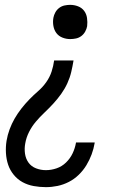

<svg xmlns="http://www.w3.org/2000/svg" viewBox="-20 -548 540 791"><path d="M269 -387Q253 -387 237.5 -393Q222 -399 212.5 -411.5Q203 -424 200 -441Q197 -458 200 -475Q202 -486 208 -497Q214 -508 224 -515.5Q234 -523 246 -525.5Q258 -528 269 -528Q286 -528 301.5 -522Q317 -516 326.5 -503.5Q336 -491 338.5 -474Q341 -457 339 -440Q337 -429 331 -418Q325 -407 315 -399.5Q305 -392 293 -389.5Q281 -387 269 -387ZM169 223Q144 223 119 218.5Q94 214 73 202.5Q52 191 36.5 172Q21 153 13.5 130.5Q6 108 4.5 82.5Q3 57 7 32Q11 8 19.5 -15Q28 -38 40 -59Q52 -80 67.5 -100Q83 -120 100.5 -138Q118 -156 137 -172.5Q156 -189 170.5 -209.5Q185 -230 192.5 -253Q200 -276 203 -299H283Q279 -275 273.5 -251.5Q268 -228 257.5 -205Q247 -182 232 -161Q217 -140 199.5 -121Q182 -102 163 -84Q144 -66 127.5 -46.5Q111 -27 99.5 -4Q88 19 84 43Q80 64 83 85Q86 106 97.5 122Q109 138 128.5 145.5Q148 153 169 153Q191 153 213 145.5Q235 138 252 121.5Q269 105 279 84Q289 63 293 40Q293 40 293 40Q293 40 293 39H370Q370 40 370 40.5Q370 41 370 41Q366 65 357.5 88Q349 111 336 132.5Q323 154 304.5 172Q286 190 263.5 201.5Q241 213 217 218Q193 223 169 223Z"/></svg>

Font: Iosevka Gothic
Style: Italic
Weight: 400
Italic angle: -9°
Monospace: yes
Designer: Belleve Invis
Foundry: Belleve Invis
Version: Version 15.5.1; ttfautohint (v1.8.4)